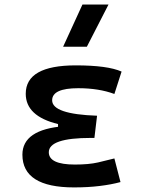

<svg xmlns="http://www.w3.org/2000/svg" viewBox="-20 -815 626 845"><path d="M305.7 9.8Q78.6 9.8 78.6 -134.3Q78.6 -245.1 262.7 -259.8L407.2 -305.7L395.5 -208H379.9Q194.8 -208 194.8 -145Q194.8 -90.8 309.6 -90.8Q371.1 -90.8 411.4 -100.1Q451.7 -109.4 483.4 -117.7L510.3 -13.7Q470.7 -2.9 419.2 3.4Q367.7 9.8 305.7 9.8ZM235.4 -211.9V-269Q93.3 -303.7 93.3 -402.3Q93.3 -527.3 313.5 -527.3Q453.6 -527.3 515.1 -500L483.4 -401.4Q415 -426.8 324.2 -426.8Q209.5 -426.8 209.5 -373.5Q209.5 -312.5 407.2 -305.7L395.5 -208ZM257.8 -609.4 342.8 -794.9H457.5L362.3 -609.4Z"/></svg>

Font: Cascadia Mono Medium
Style: Regular
Weight: 500
Monospace: yes
Designer: Aaron Bell
Foundry: Saja Typeworks
Version: Version 2407.024